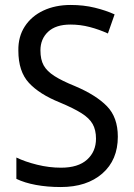

<svg xmlns="http://www.w3.org/2000/svg" viewBox="-20 -744 539 774"><path d="M455 -193Q455 -99 392.5 -44.5Q330 10 225 10Q171 10 125 1.5Q79 -7 46 -23V-109Q81 -92 129.5 -80Q178 -68 226 -68Q295 -68 331 -100.5Q367 -133 367 -185Q367 -220 353.5 -244Q340 -268 308 -288Q276 -308 221 -331Q139 -364 96.5 -410Q54 -456 54 -540Q53 -596 80 -637.5Q107 -679 155 -701.5Q203 -724 265 -724Q317 -724 362 -713Q407 -702 442 -686L415 -609Q380 -625 342 -635Q304 -645 264 -645Q205 -645 174 -616Q143 -587 143 -541Q143 -504 156 -480.5Q169 -457 199.5 -437.5Q230 -418 282 -397Q367 -361 411 -316Q455 -271 455 -193Z"/></svg>

Font: Noto Sans Telugu SemiCondensed
Style: Regular
Weight: 400
Width: 4
Designer: Jelle Bosma - Monotype Design Team
Foundry: Monotype Imaging Inc.
Version: Version 2.005; ttfautohint (v1.8.4.7-5d5b)